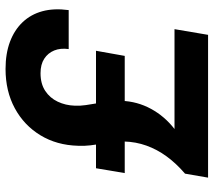

<svg xmlns="http://www.w3.org/2000/svg" viewBox="-58 -694 752 675"><g transform="rotate(-90 317.5 -356.0)"><path d="M31 0 45 -81Q81 -112 105.5 -145.5Q130 -179 143.5 -216.5Q157 -254 158 -295Q159 -316 156.5 -335.5Q154 -355 150.5 -374.5Q147 -394 144.5 -414Q142 -434 143 -457Q145 -532 180 -589.5Q215 -647 275 -679.5Q335 -712 413 -712Q467 -712 508.5 -696.5Q550 -681 577.5 -652Q605 -623 616 -582.5Q627 -542 620 -490H483Q487 -519 478 -541Q469 -563 449 -576Q429 -589 398 -589Q361 -589 336 -572.5Q311 -556 298 -528.5Q285 -501 284 -469Q283 -450 286 -430Q289 -410 292.5 -389.5Q296 -369 298.5 -347.5Q301 -326 301 -304Q299 -249 273 -201Q247 -153 202 -118H553L533 0ZM47 -293 64 -394H477L459 -293Z"/></g></svg>

Font: DM Sans 18pt Black
Style: Italic
Weight: 900
Italic angle: -10°
Designer: Colophon Foundry, Jonny Pinhorn
Foundry: Colophon Foundry
Version: Version 4.004;gftools[0.9.30]